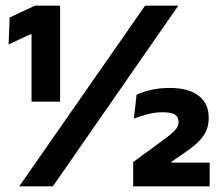

<svg xmlns="http://www.w3.org/2000/svg" viewBox="-20 -659 778 679"><path d="M91.5 -299.5V-537.5H87L10.5 -502L14 -597L103.5 -639H192.5V-299.5ZM48 0 493 -639H610.5L167 0ZM451 0V-86L545.5 -155Q565 -169.5 579.8 -181Q594.5 -192.5 603 -203.5Q611.5 -214.5 611.5 -227V-229Q611.5 -244 599.5 -253Q587.5 -262 556 -262Q528.5 -262 501.2 -255Q474 -248 453.5 -239.5L463 -324Q483 -334 513.8 -341Q544.5 -348 579.5 -348Q647.5 -348 682.8 -320.2Q718 -292.5 718 -244.5V-240.5Q718 -215.5 709 -195.8Q700 -176 682.2 -158.2Q664.5 -140.5 636.5 -121.5L586.5 -87V-70.5L538 -84H721.5V0Z"/></svg>

Font: Anek Gujarati Medium
Style: Bold
Weight: 700
Version: Version 1.003